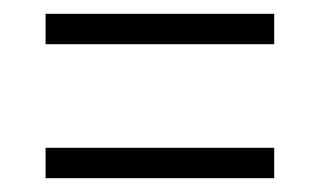

<svg xmlns="http://www.w3.org/2000/svg" viewBox="-20 -496 464 278"><path d="M46 -432H377V-476H46ZM46 -238H377V-282H46Z"/></svg>

Font: Noto Serif Bengali ExtraCondensed Light
Style: Regular
Weight: 300
Width: 2
Designer: Juan Bruce, Universal Thirst, Indian Type Foundry and the Monotype Design Team.
Foundry: Monotype Imaging Inc.
Version: Version 2.003